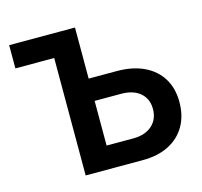

<svg xmlns="http://www.w3.org/2000/svg" viewBox="-105 -843 1009 959"><g transform="rotate(-15 399.5 -364.0)"><path d="M22 -607.4V-727.5H278.3V-607.4ZM314 -463.4H507.3Q588.9 -463.4 647.7 -435.5Q706.5 -407.7 738.3 -356.2Q770 -304.7 770 -233.9Q770 -162.1 739.5 -109.6Q709 -57.1 652.6 -28.6Q596.2 0 518.1 0H222.7V-727.5H362.3V-117.2H500Q561.5 -117.2 597.4 -148.9Q633.3 -180.7 633.3 -234.9Q633.3 -270 616.9 -295.4Q600.6 -320.8 570.8 -334.5Q541 -348.1 500 -348.1H314Z"/></g></svg>

Font: Inter Cardless Display
Style: Bold
Weight: 700
Designer: Rasmus Andersson
Foundry: rsms
Version: Version 4.001;git-9221beed3